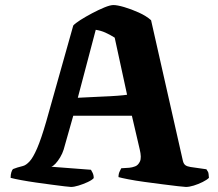

<svg xmlns="http://www.w3.org/2000/svg" viewBox="-20 -740 864 760"><path d="M261 0Q256 0 235.5 -2.5Q215 -5 184.5 -9Q154 -13 122.5 -17.5Q91 -22 64 -27Q37 -32 22 -36Q22 -49 25 -58.5Q28 -68 32 -71L49 -77Q59 -80 71 -83Q83 -86 97 -101Q111 -116 127 -153Q143 -190 163 -259L270 -639Q278 -648 298.5 -661Q319 -674 344.5 -687.5Q370 -701 393 -710.5Q416 -720 429 -720Q444 -720 471.5 -712Q499 -704 529 -690.5Q559 -677 578 -660L704 -103Q707 -91 714 -86Q721 -81 734 -79L797 -70Q801 -64 803.5 -59.5Q806 -55 807 -36Q799 -28 782 -19.5Q765 -11 747 -5.5Q729 0 716 0Q710 0 684.5 -3Q659 -6 623.5 -10.5Q588 -15 551.5 -20Q515 -25 487 -30.5Q459 -36 449 -39Q449 -53 454.5 -63Q460 -73 460 -74L492 -76Q503 -77 515 -81.5Q527 -86 534 -101Q541 -116 533 -149L502 -282H270L232 -148Q227 -132 218 -117Q209 -102 199.5 -92Q190 -82 183 -80L340 -68Q342 -65 346.5 -56Q351 -47 351 -35Q344 -27 326.5 -19Q309 -11 291 -5.5Q273 0 261 0ZM288 -353Q342 -356 380.5 -357.5Q419 -359 445 -361Q471 -363 483 -365L434 -591Q415 -603 397 -611Q379 -619 359 -622Z"/></svg>

Font: Texturina Medium 12pt ExtraBold
Style: Regular
Weight: 800
Version: Version 1.002